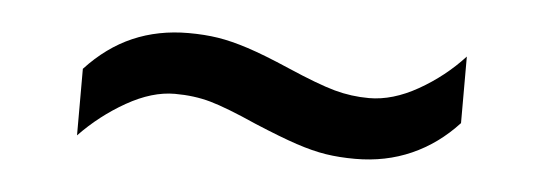

<svg xmlns="http://www.w3.org/2000/svg" viewBox="-26 -436 645 227"><g transform="rotate(5 296.0 -322.5)"><path d="M70 -335Q95 -362 125 -375Q155 -388 191 -388Q210 -388 226 -385.5Q242 -383 262 -376.5Q282 -370 312 -357Q349 -341 369 -335.5Q389 -330 410 -330Q438 -330 468 -347Q498 -364 521 -389V-310Q497 -284 466.5 -270.5Q436 -257 400 -257Q381 -257 365 -259.5Q349 -262 329.5 -268.5Q310 -275 279 -288Q243 -304 223.5 -309.5Q204 -315 181 -315Q154 -315 124 -298Q94 -281 70 -256Z"/></g></svg>

Font: lkannada85
Style: Book
Weight: 400
Designer: Jelle Bosma - Monotype Design Team
Foundry: Monotype Imaging Inc.
Version: Version 2.003